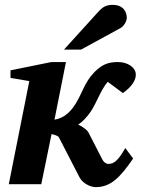

<svg xmlns="http://www.w3.org/2000/svg" viewBox="-20 -754 579 786"><path d="M536 -448C536 -478 503 -500 463 -500C422 -500 402 -489 381 -472C333 -432 321 -385 298 -344C275 -301 246 -271 203 -264L250 -500H190L23 -466V-435L100 -422L16 0H149L191 -205C200 -203 217 -199 221 -192L305 -29C317 -5 348 12 372 12C432 12 470 -25 525 -105L493 -148C463 -96 447 -83 423 -83C414 -83 404 -91 399 -101L342 -212C336 -223 317 -236 300 -244C319 -256 337 -276 352 -298C376 -334 393 -387 421 -419L483 -373C520 -399 536 -426 536 -448ZM499 -681C499 -705 485 -734 442 -734C415 -734 401 -727 379 -702L242 -551H312L473 -639C488 -647 499 -668 499 -681Z"/></svg>

Font: Veleka
Style: Bold Italic
Weight: 700
Italic angle: -12°
Designer: Stefan Peev, Context Ltd, 2016; SIL International, 1997-2014.
Foundry: Stefan Peev, Context Ltd, 2016
Version: Version 5.000